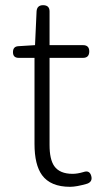

<svg xmlns="http://www.w3.org/2000/svg" viewBox="-20 -707 392 740"><path d="M250 13Q175 13 142 -32Q113 -72 113 -152V-484H52Q30 -484 30 -506Q30 -528 51 -529L115 -533L121 -664Q123 -687 146 -687Q171 -687 171 -663V-533H300Q324 -533 324 -509Q324 -484 300 -484H247H171V-148Q171 -93 189 -67Q210 -37 260 -37Q278 -37 302 -44Q325 -52 331.5 -29.5Q338 -7 316 1Q275 13 250 13Z"/></svg>

Font: GenSenRounded TW L
Style: Regular
Weight: 300
Version: Version 1.501;PS 1;hotconv 16.6.51;makeotf.lib2.5.65220